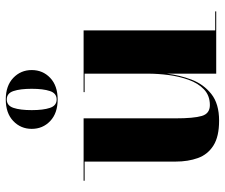

<svg xmlns="http://www.w3.org/2000/svg" viewBox="-77 -693 780 666"><g transform="rotate(-90 313.0 -360.0)"><path d="M199 -640Q199 -678 226.2 -704Q253.5 -730 301 -730Q348.5 -730 375.8 -704Q403 -678 403 -640Q403 -601.5 375.8 -575.8Q348.5 -550 301 -550Q253.5 -550 226.2 -575.8Q199 -601.5 199 -640ZM264 -640Q264 -600 271.8 -576.8Q279.5 -553.5 301 -553.5Q322.5 -553.5 330.2 -576.8Q338 -600 338 -640Q338 -680 330.2 -703.2Q322.5 -726.5 301 -726.5Q279.5 -726.5 271.8 -703.2Q264 -680 264 -640ZM235.5 -460V-141Q235.5 -78 243.8 -50Q252 -22 281.5 -22Q314.5 -22 336 -42.5Q357.5 -63 369.2 -95.8Q381 -128.5 385.8 -165.8Q390.5 -203 390.5 -237V-456.5H326.5V-460H540.5V-3.5H606.5V0H390.5V-171.5Q385.5 -127.5 369.8 -85.8Q354 -44 320 -17Q286 10 227.5 10Q172 10 141 -9.8Q110 -29.5 97.8 -63.5Q85.5 -97.5 85.5 -141V-456.5H19V-460Z"/></g></svg>

Font: Bodoni* 48
Style: Bold
Weight: 700
Version: Version 2.2